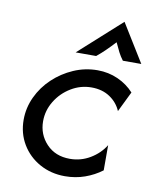

<svg xmlns="http://www.w3.org/2000/svg" viewBox="-75 -689 607 756"><g transform="rotate(10 228.0 -311.0)"><path d="M235.4 8.3Q179.9 8.3 134.7 -16.7Q89.6 -41.7 63.5 -85.1Q37.5 -128.5 37.5 -182.6Q37.5 -230.6 58 -274.3Q78.5 -318.1 114.2 -351.7Q150 -385.4 195.5 -405.2Q241 -425 291 -425Q334.7 -425 372.6 -408Q410.4 -391 436.8 -361.8L397.2 -280.6Q383.3 -313.2 352.8 -333.7Q322.2 -354.2 279.2 -354.2Q235.4 -354.2 197.6 -331.2Q159.7 -308.3 136.8 -270.8Q113.9 -233.3 113.9 -190.3Q113.9 -137.5 149.3 -100Q184.7 -62.5 243.1 -62.5Q286.8 -62.5 324 -84.7Q361.1 -106.9 382.6 -141.7V-41Q352.1 -18.1 314.9 -4.9Q277.8 8.3 235.4 8.3ZM193.1 -479.2 361.8 -631.2 455.6 -479.2H381.9Q370.8 -493.8 362.8 -509.4Q354.9 -525 345.1 -546.5Q325 -525 309 -509.4Q293.1 -493.8 275 -479.2Z"/></g></svg>

Font: Afacad
Style: Italic
Weight: 400
Italic angle: -14°
Designer: Kristian Moeller
Foundry: Dicotype
Version: Version 1.000